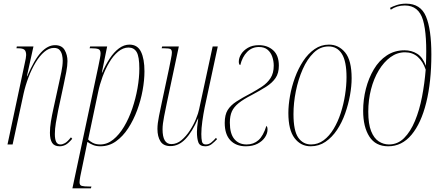

<svg xmlns="http://www.w3.org/2000/svg" viewBox="-20 -790 2404 1050"><path d="M306 10Q277 10 265 -9Q253 -28 253 -64Q253 -92 258.5 -126Q264 -160 273 -200L304 -342Q308 -361 315.5 -396Q323 -431 323 -459Q323 -473 319.5 -489Q316 -505 306 -516.5Q296 -528 275 -528Q248 -528 222.5 -506.5Q197 -485 175 -448.5Q153 -412 136 -367.5Q119 -323 109 -278L49 0H21L115 -442Q119 -460 121 -471Q123 -482 123 -489Q123 -509 114 -517.5Q105 -526 79 -526H70L72 -536H163L127 -373H129Q167 -463 204 -503Q241 -543 281 -543Q318 -543 333.5 -516.5Q349 -490 349 -456Q349 -431 342.5 -397Q336 -363 328 -326L298 -186Q291 -151 285.5 -118Q280 -85 280 -57Q280 -29 287 -14.5Q294 0 311 0Q322 0 335.5 -7.5Q349 -15 368 -39L375 -31Q354 -6 338.5 2Q323 10 306 10Z M518 -428Q523 -453 526.5 -470.5Q530 -488 530 -498Q530 -517 518 -521.5Q506 -526 480 -526H470L473 -536H566L537 -393H539Q557 -435 580 -470Q603 -505 630.5 -525.5Q658 -546 688 -546Q732 -546 751 -507Q770 -468 770 -400Q770 -352 760 -296.5Q750 -241 730 -187Q710 -133 681 -88.5Q652 -44 614 -17Q576 10 529 10Q506 10 489 3Q472 -4 458 -14Q454 5 452 15Q450 25 448 35L419 175Q417 186 416 194Q415 202 415 207Q415 223 427 226.5Q439 230 467 230H480L477 240H376ZM528 0Q566 0 599 -26.5Q632 -53 658.5 -97.5Q685 -142 703.5 -196.5Q722 -251 732 -308Q742 -365 742 -415Q742 -480 727.5 -505Q713 -530 683 -530Q653 -530 626 -507.5Q599 -485 577.5 -448.5Q556 -412 540.5 -369.5Q525 -327 517 -288L462 -27Q469 -19 486 -9.5Q503 0 528 0Z M1103 10Q1073 10 1065 -11Q1057 -32 1057 -69Q1057 -81 1058.5 -96Q1060 -111 1064 -142H1063Q1031 -68 994 -29.5Q957 9 912 9Q874 9 857.5 -17Q841 -43 841 -85Q841 -114 849.5 -155.5Q858 -197 865 -230L904 -413Q909 -439 914.5 -465.5Q920 -492 920 -502Q920 -518 911.5 -522Q903 -526 877 -526H864L867 -536H958L893 -230Q886 -196 877.5 -153.5Q869 -111 869 -83Q869 -2 917 -2Q947 -2 972.5 -23.5Q998 -45 1018.5 -76.5Q1039 -108 1052 -140Q1065 -172 1069 -193L1143 -536H1171L1099 -201Q1092 -166 1086.5 -127Q1081 -88 1081 -57Q1081 -32 1084.5 -16Q1088 0 1106 0Q1122 0 1135 -10.5Q1148 -21 1161 -36L1167 -29Q1154 -15 1138.5 -2.5Q1123 10 1103 10Z M1324 10Q1271 10 1240 -22.5Q1209 -55 1209 -118Q1209 -162 1225 -188Q1241 -214 1272.5 -234.5Q1304 -255 1352 -280Q1385 -298 1413.5 -317Q1442 -336 1459.5 -363Q1477 -390 1477 -431Q1477 -456 1469 -479.5Q1461 -503 1443.5 -518Q1426 -533 1396 -533Q1358 -533 1331.5 -506Q1305 -479 1294 -434Q1286 -436 1286 -453Q1286 -473 1298.5 -493.5Q1311 -514 1335.5 -528.5Q1360 -543 1396 -543Q1443 -543 1474 -515Q1505 -487 1505 -431Q1505 -390 1487 -363.5Q1469 -337 1436 -316Q1403 -295 1356 -270Q1311 -247 1285 -226Q1259 -205 1248 -180.5Q1237 -156 1237 -119Q1237 -59 1261.5 -29.5Q1286 0 1329 0Q1367 0 1393.5 -23.5Q1420 -47 1437 -102Q1439 -100 1441 -95.5Q1443 -91 1443 -81Q1443 -60 1429 -39Q1415 -18 1388.5 -4Q1362 10 1324 10Z M1679 10Q1625 10 1591 -34.5Q1557 -79 1557 -172Q1557 -215 1566 -265.5Q1575 -316 1593 -365.5Q1611 -415 1638 -456Q1665 -497 1700.5 -521.5Q1736 -546 1779 -546Q1832 -546 1867.5 -503Q1903 -460 1903 -362Q1903 -319 1894 -269Q1885 -219 1867.5 -169.5Q1850 -120 1823 -79.5Q1796 -39 1760 -14.5Q1724 10 1679 10ZM1681 0Q1719 0 1750 -23Q1781 -46 1804.5 -85Q1828 -124 1843.5 -172Q1859 -220 1867 -271Q1875 -322 1875 -368Q1875 -455 1849.5 -495.5Q1824 -536 1777 -536Q1731 -536 1695.5 -501.5Q1660 -467 1635.5 -411.5Q1611 -356 1598 -291.5Q1585 -227 1585 -166Q1585 -75 1611 -37.5Q1637 0 1681 0Z M2103 10Q2034 10 2000 -43Q1966 -96 1966 -184Q1966 -246 1981 -304.5Q1996 -363 2024.5 -411Q2053 -459 2095.5 -487Q2138 -515 2192 -515Q2231 -515 2261.5 -496Q2292 -477 2309 -430Q2317 -599 2293.5 -679.5Q2270 -760 2194 -760Q2150 -760 2117 -737L2113 -747Q2127 -755 2150 -762.5Q2173 -770 2201 -770Q2280 -770 2309.5 -700Q2339 -630 2339 -492Q2339 -342 2311 -229Q2283 -116 2230.5 -53Q2178 10 2103 10ZM2107 0Q2155 0 2190 -35Q2225 -70 2249.5 -129Q2274 -188 2288 -261Q2302 -334 2308 -409Q2293 -454 2264.5 -479Q2236 -504 2195 -504Q2152 -504 2115.5 -477.5Q2079 -451 2051.5 -405.5Q2024 -360 2009 -301.5Q1994 -243 1994 -179Q1994 -112 2009.5 -73Q2025 -34 2051 -17Q2077 0 2107 0Z"/></svg>

Font: Noto Serif Display ExtraCondensed Thin
Style: Italic
Weight: 100
Width: 2
Italic angle: -12°
Designer: Monotype Design Team
Foundry: Monotype Imaging Inc.
Version: Version 2.009